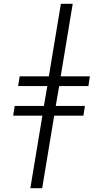

<svg xmlns="http://www.w3.org/2000/svg" viewBox="-20 -843 540 1006"><path d="M139 143 202 -237H49L57 -288H210L228 -392H75L83 -443H236L299 -823H361L298 -443H451L443 -392H290L272 -288H425L417 -237H264L201 143Z"/></svg>

Font: Iosevka Light
Style: Italic
Weight: 300
Italic angle: -9°
Monospace: yes
Designer: Belleve Invis
Foundry: Belleve Invis
Version: Version 32.5.0; ttfautohint (v1.8.4)